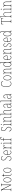

<svg xmlns="http://www.w3.org/2000/svg" viewBox="6374 -7186 822 13610"><g transform="rotate(-90 6785.0 -381.0)"><path d="M40 0V-20H66Q91 -20 103 -26Q115 -32 118.5 -51Q122 -70 122 -108V-606Q122 -645 118.5 -663.5Q115 -682 103 -688Q91 -694 66 -694H40V-714H143L473 -63V-606Q473 -645 469 -663.5Q465 -682 453.5 -688Q442 -694 417 -694H385V-714H578V-694H554Q529 -694 517 -688Q505 -682 501.5 -663.5Q498 -645 498 -606V0H473L147 -643V-108Q147 -70 150.5 -51Q154 -32 166 -26Q178 -20 203 -20H235V0Z M834 10Q754 10 709 -57Q664 -124 664 -267Q664 -406 706.5 -474Q749 -542 837 -542Q1004 -542 1004 -267Q1004 -123 961 -56.5Q918 10 834 10ZM835 -15Q913 -15 944.5 -81Q976 -147 976 -267Q976 -393 944 -455Q912 -517 836 -517Q757 -517 724.5 -454.5Q692 -392 692 -267Q692 -145 726.5 -80Q761 -15 835 -15Z M1235 10Q1181 10 1159 -23Q1137 -56 1137 -141V-511H1071V-530Q1109 -532 1125 -552Q1137 -567 1140.5 -592.5Q1144 -618 1145 -657H1165V-536H1273V-511H1165V-138Q1165 -66 1181.5 -40.5Q1198 -15 1233 -15Q1246 -15 1256.5 -16.5Q1267 -18 1281 -20V5Q1256 10 1235 10Z M1526 10Q1446 10 1401 -57Q1356 -124 1356 -267Q1356 -406 1398.5 -474Q1441 -542 1529 -542Q1696 -542 1696 -267Q1696 -123 1653 -56.5Q1610 10 1526 10ZM1527 -15Q1605 -15 1636.5 -81Q1668 -147 1668 -267Q1668 -393 1636 -455Q1604 -517 1528 -517Q1449 -517 1416.5 -454.5Q1384 -392 1384 -267Q1384 -145 1418.5 -80Q1453 -15 1527 -15Z M2360 10Q2306 10 2271.5 -10.5Q2237 -31 2221 -62.5Q2205 -94 2205 -125Q2205 -138 2209 -152.5Q2213 -167 2225 -167Q2227 -103 2259.5 -59Q2292 -15 2360 -15Q2425 -15 2457.5 -54Q2490 -93 2490 -165Q2490 -212 2476.5 -243Q2463 -274 2433 -299.5Q2403 -325 2355 -354Q2314 -379 2284.5 -405.5Q2255 -432 2239 -469.5Q2223 -507 2223 -563Q2223 -608 2240.5 -644.5Q2258 -681 2291.5 -702.5Q2325 -724 2372 -724Q2414 -724 2444 -707.5Q2474 -691 2490.5 -666Q2507 -641 2507 -614Q2507 -593 2501 -583.5Q2495 -574 2486 -574Q2486 -632 2456.5 -665.5Q2427 -699 2372 -699Q2311 -699 2281 -658Q2251 -617 2251 -556Q2251 -510 2264 -480Q2277 -450 2303.5 -426.5Q2330 -403 2370 -378Q2409 -354 2442.5 -327.5Q2476 -301 2497 -264.5Q2518 -228 2518 -171Q2518 -86 2478.5 -38Q2439 10 2360 10Z M2786 10Q2708 10 2662 -60.5Q2616 -131 2616 -262Q2616 -403 2658 -472.5Q2700 -542 2778 -542Q2851 -542 2890 -474.5Q2929 -407 2929 -291V-272H2644Q2644 -142 2682.5 -78.5Q2721 -15 2787 -15Q2834 -15 2862.5 -41Q2891 -67 2905 -100Q2914 -95 2914 -79Q2914 -63 2899.5 -42Q2885 -21 2856.5 -5.5Q2828 10 2786 10ZM2901 -297Q2899 -395 2870 -456Q2841 -517 2778 -517Q2712 -517 2680 -457.5Q2648 -398 2645 -297Z M3015 0V-20H3022Q3053 -20 3067 -24Q3081 -28 3085 -44.5Q3089 -61 3089 -97V-441Q3089 -476 3085 -492Q3081 -508 3065.5 -512Q3050 -516 3017 -516H3010V-536H3113L3116 -432H3118Q3128 -457 3142.5 -483Q3157 -509 3180 -526.5Q3203 -544 3237 -544Q3272 -544 3289.5 -525.5Q3307 -507 3307 -481Q3307 -465 3302 -454Q3297 -443 3286 -443Q3286 -475 3276 -497Q3266 -519 3233 -519Q3205 -519 3183.5 -497.5Q3162 -476 3147.5 -440.5Q3133 -405 3125 -362Q3117 -319 3117 -277V-97Q3117 -61 3121.5 -44.5Q3126 -28 3140.5 -24Q3155 -20 3186 -20H3204V0Z M3443 -658Q3432 -658 3426.5 -666Q3421 -674 3421 -698Q3421 -721 3426.5 -729.5Q3432 -738 3443 -738Q3453 -738 3459.5 -729.5Q3466 -721 3466 -698Q3466 -674 3459.5 -666Q3453 -658 3443 -658ZM3344 0V-20H3364Q3396 -20 3411 -24.5Q3426 -29 3430 -44.5Q3434 -60 3434 -95V-437Q3434 -473 3430.5 -490Q3427 -507 3413.5 -511.5Q3400 -516 3370 -516H3361V-536H3462V-95Q3462 -60 3466 -44.5Q3470 -29 3484.5 -24.5Q3499 -20 3531 -20H3549V0Z M3586 0V-20H3607Q3634 -20 3646.5 -25Q3659 -30 3663 -47.5Q3667 -65 3667 -102V-511H3589V-536H3667V-601Q3667 -686 3701 -729Q3735 -772 3797 -772Q3836 -772 3859.5 -752Q3883 -732 3883 -697Q3883 -679 3876.5 -668.5Q3870 -658 3862 -658Q3862 -699 3849 -723Q3836 -747 3796 -747Q3742 -747 3718.5 -706Q3695 -665 3695 -600V-536H3815V-511H3695V-102Q3695 -65 3698.5 -47.5Q3702 -30 3714.5 -25Q3727 -20 3754 -20H3796V0Z M4438 10Q4384 10 4349.5 -10.5Q4315 -31 4299 -62.5Q4283 -94 4283 -125Q4283 -138 4287 -152.5Q4291 -167 4303 -167Q4305 -103 4337.5 -59Q4370 -15 4438 -15Q4503 -15 4535.5 -54Q4568 -93 4568 -165Q4568 -212 4554.5 -243Q4541 -274 4511 -299.5Q4481 -325 4433 -354Q4392 -379 4362.5 -405.5Q4333 -432 4317 -469.5Q4301 -507 4301 -563Q4301 -608 4318.5 -644.5Q4336 -681 4369.5 -702.5Q4403 -724 4450 -724Q4492 -724 4522 -707.5Q4552 -691 4568.5 -666Q4585 -641 4585 -614Q4585 -593 4579 -583.5Q4573 -574 4564 -574Q4564 -632 4534.5 -665.5Q4505 -699 4450 -699Q4389 -699 4359 -658Q4329 -617 4329 -556Q4329 -510 4342 -480Q4355 -450 4381.5 -426.5Q4408 -403 4448 -378Q4487 -354 4520.5 -327.5Q4554 -301 4575 -264.5Q4596 -228 4596 -171Q4596 -86 4556.5 -38Q4517 10 4438 10Z M4765 -658Q4754 -658 4748.5 -666Q4743 -674 4743 -698Q4743 -721 4748.5 -729.5Q4754 -738 4765 -738Q4775 -738 4781.5 -729.5Q4788 -721 4788 -698Q4788 -674 4781.5 -666Q4775 -658 4765 -658ZM4666 0V-20H4686Q4718 -20 4733 -24.5Q4748 -29 4752 -44.5Q4756 -60 4756 -95V-437Q4756 -473 4752.5 -490Q4749 -507 4735.5 -511.5Q4722 -516 4692 -516H4683V-536H4784V-95Q4784 -60 4788 -44.5Q4792 -29 4806.5 -24.5Q4821 -20 4853 -20H4871V0Z M4909 0V-20H4922Q4954 -20 4968.5 -24.5Q4983 -29 4987.5 -44.5Q4992 -60 4992 -95V-441Q4992 -476 4987.5 -492Q4983 -508 4969 -512Q4955 -516 4925 -516H4913V-536H5016L5019 -456H5021Q5043 -498 5074 -520Q5105 -542 5154 -542Q5228 -542 5261 -498Q5294 -454 5294 -361V-95Q5294 -60 5298 -44.5Q5302 -29 5316.5 -24.5Q5331 -20 5362 -20H5369V0H5266V-364Q5266 -433 5241 -475Q5216 -517 5156 -517Q5091 -517 5055.5 -470.5Q5020 -424 5020 -333V-95Q5020 -60 5024 -44.5Q5028 -29 5042.5 -24.5Q5057 -20 5089 -20H5098V0Z M5407 0V-20H5421Q5453 -20 5468 -24.5Q5483 -29 5487 -44.5Q5491 -60 5491 -95V-663Q5491 -698 5487 -714Q5483 -730 5470.5 -735Q5458 -740 5431 -740H5412V-760H5519V-491Q5519 -471 5516 -446H5518Q5532 -483 5564 -512.5Q5596 -542 5656 -542Q5720 -542 5756.5 -498Q5793 -454 5793 -363V-94Q5793 -61 5796.5 -45Q5800 -29 5814 -24.5Q5828 -20 5859 -20H5869V0H5765V-363Q5765 -439 5739 -478Q5713 -517 5651 -517Q5589 -517 5554 -472.5Q5519 -428 5519 -333V-95Q5519 -60 5523 -44.5Q5527 -29 5541.5 -24.5Q5556 -20 5588 -20H5598V0Z M6058 10Q6005 10 5971.5 -28.5Q5938 -67 5938 -146Q5938 -224 5985.5 -261.5Q6033 -299 6132 -303L6201 -306V-371Q6201 -446 6179 -481.5Q6157 -517 6098 -517Q6042 -517 6018 -487.5Q5994 -458 5994 -395Q5973 -395 5973 -439Q5973 -479 6003.5 -510.5Q6034 -542 6098 -542Q6166 -542 6197.5 -501.5Q6229 -461 6229 -372V-105Q6229 -68 6233 -50Q6237 -32 6248 -26Q6259 -20 6280 -20H6284V0H6208L6202 -95H6200Q6188 -68 6170 -44Q6152 -20 6125 -5Q6098 10 6058 10ZM6061 -15Q6102 -15 6133.5 -39Q6165 -63 6183 -101.5Q6201 -140 6201 -185V-283L6131 -280Q6040 -277 6003 -242Q5966 -207 5966 -146Q5966 -90 5988.5 -52.5Q6011 -15 6061 -15Z M6334 0V-20H6345Q6382 -20 6398 -24Q6414 -28 6418 -43.5Q6422 -59 6422 -94V-662Q6422 -699 6418 -715.5Q6414 -732 6399.5 -736Q6385 -740 6355 -740H6334V-760H6450V-94Q6450 -59 6454 -43.5Q6458 -28 6474.5 -24Q6491 -20 6527 -20H6539V0Z M6712 10Q6659 10 6625.5 -28.5Q6592 -67 6592 -146Q6592 -224 6639.5 -261.5Q6687 -299 6786 -303L6855 -306V-371Q6855 -446 6833 -481.5Q6811 -517 6752 -517Q6696 -517 6672 -487.5Q6648 -458 6648 -395Q6627 -395 6627 -439Q6627 -479 6657.5 -510.5Q6688 -542 6752 -542Q6820 -542 6851.5 -501.5Q6883 -461 6883 -372V-105Q6883 -68 6887 -50Q6891 -32 6902 -26Q6913 -20 6934 -20H6938V0H6862L6856 -95H6854Q6842 -68 6824 -44Q6806 -20 6779 -5Q6752 10 6712 10ZM6715 -15Q6756 -15 6787.5 -39Q6819 -63 6837 -101.5Q6855 -140 6855 -185V-283L6785 -280Q6694 -277 6657 -242Q6620 -207 6620 -146Q6620 -90 6642.5 -52.5Q6665 -15 6715 -15Z M7656 10Q7581 10 7530.5 -35.5Q7480 -81 7454.5 -164Q7429 -247 7429 -358Q7429 -528 7487.5 -626Q7546 -724 7658 -724Q7737 -724 7777.5 -689.5Q7818 -655 7818 -611Q7818 -567 7797 -567Q7797 -629 7765.5 -664Q7734 -699 7656 -699Q7589 -699 7544.5 -655Q7500 -611 7478.5 -534Q7457 -457 7457 -358Q7457 -258 7478.5 -180.5Q7500 -103 7544 -59Q7588 -15 7656 -15Q7717 -15 7750 -42.5Q7783 -70 7800 -112Q7813 -104 7813 -85Q7813 -69 7794 -46.5Q7775 -24 7740 -7Q7705 10 7656 10Z M8068 10Q7988 10 7943 -57Q7898 -124 7898 -267Q7898 -406 7940.5 -474Q7983 -542 8071 -542Q8238 -542 8238 -267Q8238 -123 8195 -56.5Q8152 10 8068 10ZM8069 -15Q8147 -15 8178.5 -81Q8210 -147 8210 -267Q8210 -393 8178 -455Q8146 -517 8070 -517Q7991 -517 7958.5 -454.5Q7926 -392 7926 -267Q7926 -145 7960.5 -80Q7995 -15 8069 -15Z M8322 0V-20H8335Q8367 -20 8381.5 -24.5Q8396 -29 8400.5 -44.5Q8405 -60 8405 -95V-441Q8405 -476 8400.5 -492Q8396 -508 8382 -512Q8368 -516 8338 -516H8326V-536H8429L8432 -456H8434Q8456 -498 8487 -520Q8518 -542 8567 -542Q8641 -542 8674 -498Q8707 -454 8707 -361V-95Q8707 -60 8711 -44.5Q8715 -29 8729.5 -24.5Q8744 -20 8775 -20H8782V0H8679V-364Q8679 -433 8654 -475Q8629 -517 8569 -517Q8504 -517 8468.5 -470.5Q8433 -424 8433 -333V-95Q8433 -60 8437 -44.5Q8441 -29 8455.5 -24.5Q8470 -20 8502 -20H8511V0Z M9025 10Q8949 10 8905 -54Q8861 -118 8861 -267Q8861 -416 8905 -480Q8949 -544 9025 -544Q9079 -544 9112 -516.5Q9145 -489 9164 -444H9168Q9165 -468 9164 -493.5Q9163 -519 9163 -544V-658Q9163 -697 9159 -714Q9155 -731 9142 -735.5Q9129 -740 9100 -740H9089V-760H9191V-88Q9191 -57 9195.5 -42.5Q9200 -28 9214.5 -24Q9229 -20 9259 -20H9270V0H9167L9163 -100H9161Q9143 -50 9110 -20Q9077 10 9025 10ZM9024 -15Q9093 -15 9128.5 -80.5Q9164 -146 9164 -265Q9164 -389 9134.5 -454Q9105 -519 9028 -519Q8960 -519 8924.5 -459Q8889 -399 8889 -265Q8889 -135 8925 -74.5Q8961 -14 9024 -15Z M9508 10Q9430 10 9384 -60.5Q9338 -131 9338 -262Q9338 -403 9380 -472.5Q9422 -542 9500 -542Q9573 -542 9612 -474.5Q9651 -407 9651 -291V-272H9366Q9366 -142 9404.5 -78.5Q9443 -15 9509 -15Q9556 -15 9584.5 -41Q9613 -67 9627 -100Q9636 -95 9636 -79Q9636 -63 9621.5 -42Q9607 -21 9578.5 -5.5Q9550 10 9508 10ZM9623 -297Q9621 -395 9592 -456Q9563 -517 9500 -517Q9434 -517 9402 -457.5Q9370 -398 9367 -297Z M9728 0V-20H9741Q9773 -20 9787.5 -24.5Q9802 -29 9806.5 -44.5Q9811 -60 9811 -95V-441Q9811 -476 9806.5 -492Q9802 -508 9788 -512Q9774 -516 9744 -516H9732V-536H9835L9838 -456H9840Q9862 -498 9893 -520Q9924 -542 9973 -542Q10047 -542 10080 -498Q10113 -454 10113 -361V-95Q10113 -60 10117 -44.5Q10121 -29 10135.5 -24.5Q10150 -20 10181 -20H10188V0H10085V-364Q10085 -433 10060 -475Q10035 -517 9975 -517Q9910 -517 9874.5 -470.5Q9839 -424 9839 -333V-95Q9839 -60 9843 -44.5Q9847 -29 9861.5 -24.5Q9876 -20 9908 -20H9917V0Z M10381 10Q10335 10 10308.5 -7Q10282 -24 10270.5 -48Q10259 -72 10259 -94Q10259 -138 10280 -138Q10280 -80 10303 -47.5Q10326 -15 10381 -15Q10431 -15 10457.5 -45Q10484 -75 10484 -130Q10484 -164 10468 -193.5Q10452 -223 10397 -257Q10351 -287 10324.5 -311.5Q10298 -336 10286.5 -361.5Q10275 -387 10275 -421Q10275 -475 10306.5 -508Q10338 -541 10392 -541Q10445 -541 10473.5 -514Q10502 -487 10502 -449Q10502 -405 10481 -405Q10481 -463 10458.5 -489.5Q10436 -516 10391 -516Q10345 -516 10324 -488.5Q10303 -461 10303 -420Q10303 -377 10329 -346Q10355 -315 10407 -283Q10471 -245 10491.5 -208.5Q10512 -172 10512 -127Q10512 -64 10476.5 -27Q10441 10 10381 10Z M10778 10Q10700 10 10654 -60.5Q10608 -131 10608 -262Q10608 -403 10650 -472.5Q10692 -542 10770 -542Q10843 -542 10882 -474.5Q10921 -407 10921 -291V-272H10636Q10636 -142 10674.5 -78.5Q10713 -15 10779 -15Q10826 -15 10854.5 -41Q10883 -67 10897 -100Q10906 -95 10906 -79Q10906 -63 10891.5 -42Q10877 -21 10848.5 -5.5Q10820 10 10778 10ZM10893 -297Q10891 -395 10862 -456Q10833 -517 10770 -517Q10704 -517 10672 -457.5Q10640 -398 10637 -297Z M11185 10Q11109 10 11065 -54Q11021 -118 11021 -267Q11021 -416 11065 -480Q11109 -544 11185 -544Q11239 -544 11272 -516.5Q11305 -489 11324 -444H11328Q11325 -468 11324 -493.5Q11323 -519 11323 -544V-658Q11323 -697 11319 -714Q11315 -731 11302 -735.5Q11289 -740 11260 -740H11249V-760H11351V-88Q11351 -57 11355.5 -42.5Q11360 -28 11374.5 -24Q11389 -20 11419 -20H11430V0H11327L11323 -100H11321Q11303 -50 11270 -20Q11237 10 11185 10ZM11184 -15Q11253 -15 11288.5 -80.5Q11324 -146 11324 -265Q11324 -389 11294.5 -454Q11265 -519 11188 -519Q11120 -519 11084.5 -459Q11049 -399 11049 -265Q11049 -135 11085 -74.5Q11121 -14 11184 -15Z M11967 0V-20H12010Q12035 -20 12047 -26Q12059 -32 12062.5 -51Q12066 -70 12066 -108V-689H11953Q11914 -689 11904.5 -675Q11895 -661 11893 -620L11891 -563H11871L11875 -714H12288L12292 -563H12272L12270 -620Q12268 -661 12258.5 -675Q12249 -689 12210 -689H12094V-108Q12094 -70 12097.5 -51Q12101 -32 12113 -26Q12125 -20 12150 -20H12192V0Z M12332 0V-20H12346Q12378 -20 12393 -24.5Q12408 -29 12412 -44.5Q12416 -60 12416 -95V-663Q12416 -698 12412 -714Q12408 -730 12395.5 -735Q12383 -740 12356 -740H12337V-760H12444V-491Q12444 -471 12441 -446H12443Q12457 -483 12489 -512.5Q12521 -542 12581 -542Q12645 -542 12681.5 -498Q12718 -454 12718 -363V-94Q12718 -61 12721.5 -45Q12725 -29 12739 -24.5Q12753 -20 12784 -20H12794V0H12690V-363Q12690 -439 12664 -478Q12638 -517 12576 -517Q12514 -517 12479 -472.5Q12444 -428 12444 -333V-95Q12444 -60 12448 -44.5Q12452 -29 12466.5 -24.5Q12481 -20 12513 -20H12523V0Z M12941 -658Q12930 -658 12924.5 -666Q12919 -674 12919 -698Q12919 -721 12924.5 -729.5Q12930 -738 12941 -738Q12951 -738 12957.5 -729.5Q12964 -721 12964 -698Q12964 -674 12957.5 -666Q12951 -658 12941 -658ZM12842 0V-20H12862Q12894 -20 12909 -24.5Q12924 -29 12928 -44.5Q12932 -60 12932 -95V-437Q12932 -473 12928.5 -490Q12925 -507 12911.5 -511.5Q12898 -516 12868 -516H12859V-536H12960V-95Q12960 -60 12964 -44.5Q12968 -29 12982.5 -24.5Q12997 -20 13029 -20H13047V0Z M13085 0V-20H13098Q13130 -20 13144.5 -24.5Q13159 -29 13163.5 -44.5Q13168 -60 13168 -95V-441Q13168 -476 13163.5 -492Q13159 -508 13145 -512Q13131 -516 13101 -516H13089V-536H13192L13195 -456H13197Q13219 -498 13250 -520Q13281 -542 13330 -542Q13404 -542 13437 -498Q13470 -454 13470 -361V-95Q13470 -60 13474 -44.5Q13478 -29 13492.5 -24.5Q13507 -20 13538 -20H13545V0H13442V-364Q13442 -433 13417 -475Q13392 -517 13332 -517Q13267 -517 13231.5 -470.5Q13196 -424 13196 -333V-95Q13196 -60 13200 -44.5Q13204 -29 13218.5 -24.5Q13233 -20 13265 -20H13274V0Z"/></g></svg>

Font: Noto Serif Sinhala Condensed Thin
Style: Regular
Weight: 100
Width: 3
Designer: Jelle Bosma - Monotype Design Team
Foundry: Monotype Imaging Inc.
Version: Version 2.007; ttfautohint (v1.8.4.7-5d5b)